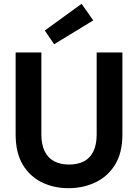

<svg xmlns="http://www.w3.org/2000/svg" viewBox="-20 -975 724 1007"><path d="M339 12Q262 12 199 -19Q136 -50 99 -112Q62 -174 62 -270V-700H197V-269Q197 -217 214.5 -181.5Q232 -146 264.5 -129Q297 -112 342 -112Q388 -112 420.5 -129Q453 -146 470 -181.5Q487 -217 487 -269V-700H622V-270Q622 -174 584 -112Q546 -50 481.5 -19Q417 12 339 12ZM264 -743 215 -815 408 -955 469 -868Z"/></svg>

Font: DM Sans 9pt
Style: Bold
Weight: 700
Version: Version 4.004;gftools[0.9.30]